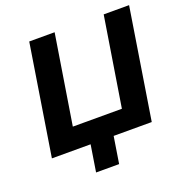

<svg xmlns="http://www.w3.org/2000/svg" viewBox="-151 -843 1113 1151"><g transform="rotate(-20 405.5 -267.5)"><path d="M267 170 294 0H47L159 -705H321L230 -136H543L634 -705H796L684 0H441L414 170Z"/></g></svg>

Font: Nunito Sans 8pt ExtraBold
Style: Italic
Weight: 800
Italic angle: -9°
Version: Version 3.101;gftools[0.9.27]